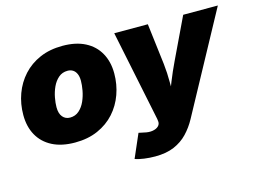

<svg xmlns="http://www.w3.org/2000/svg" viewBox="-101 -727 1478 1111"><g transform="rotate(-15 638.5 -171.5)"><path d="M275.4 9.8Q195.3 9.8 139.6 -18.8Q84 -47.4 54.9 -99.4Q25.9 -151.4 25.9 -221.2Q25.9 -288.1 47.6 -347.4Q69.3 -406.7 110.8 -452.4Q152.3 -498 211.9 -523.9Q271.5 -549.8 348.1 -549.8Q427.7 -549.8 483.2 -521.2Q538.6 -492.7 567.6 -440.4Q596.7 -388.2 596.7 -318.4Q596.7 -252.9 575.4 -193.6Q554.2 -134.3 513.2 -88.6Q472.2 -43 412.4 -16.6Q352.5 9.8 275.4 9.8ZM284.2 -137.2Q315.9 -137.2 338.4 -157Q360.8 -176.8 374.3 -207Q387.7 -237.3 393.6 -269.8Q399.4 -302.2 399.4 -327.1Q399.4 -352.1 391.8 -368.9Q384.3 -385.7 370.8 -394.3Q357.4 -402.8 339.4 -402.8Q307.1 -402.8 284.7 -383.3Q262.2 -363.8 248.5 -334Q234.9 -304.2 229 -272.2Q223.1 -240.2 223.1 -215.3Q223.1 -177.2 240 -157.2Q256.8 -137.2 284.2 -137.2ZM582 190.9 643.1 50.3 673.3 56.6Q702.6 64 725.3 60.1Q748 56.2 760.3 44.2Q772.5 32.2 770.5 15.1L768.6 0.5L656.7 -542.5H857.9L887.7 -296.9Q894 -241.2 893.8 -184.8Q893.6 -128.4 895 -61.5H857.4Q880.9 -128.4 903.6 -185.3Q926.3 -242.2 952.6 -296.9L1069.8 -542.5H1277.3L954.6 51.8Q930.2 96.7 896.7 131.8Q863.3 167 815.9 187.3Q768.6 207.5 702.1 207.5Q668.5 207.5 636.5 203.1Q604.5 198.7 582 190.9Z"/></g></svg>

Font: Inter 16pt Black
Style: Italic
Weight: 900
Italic angle: -9.3988°
Version: Version 4.001;git-66647c0bb